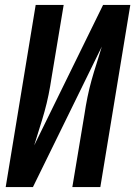

<svg xmlns="http://www.w3.org/2000/svg" viewBox="-20 -755 546 775"><path d="M3 0 124 -735H237L188 -441Q183 -407 176 -372.5Q169 -338 159.5 -304Q150 -270 139 -236Q128 -202 118 -168L396 -735H506L385 0H272L321 -294Q326 -328 333 -362.5Q340 -397 349.5 -431Q359 -465 370 -499Q381 -533 391 -567L113 0Z"/></svg>

Font: Iosevka SS04
Style: Bold Italic
Weight: 700
Italic angle: -9°
Monospace: yes
Designer: Belleve Invis
Foundry: Belleve Invis
Version: Version 19.0.0; ttfautohint (v1.8.4)